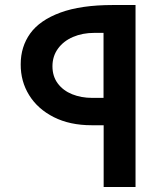

<svg xmlns="http://www.w3.org/2000/svg" viewBox="-20 -745 640 765"><path d="M393 -246H345Q258.5 -246 194.5 -278.2Q130.5 -310.5 96.2 -365.8Q62 -421 62.5 -489Q62.5 -559 100.5 -611.8Q138.5 -664.5 220.5 -694.8Q302.5 -725 430 -725H520V0H393ZM392.5 -355V-614H355.5Q309 -614 271 -597.8Q233 -581.5 211 -551.2Q189 -521 189 -481Q189 -441 210.2 -412.5Q231.5 -384 267.5 -369.5Q303.5 -355 347.5 -355Z"/></svg>

Font: JuliaMono ExtraBold
Style: Regular
Weight: 800
Monospace: yes
Designer: cormullion
Foundry: corm
Version: Version 0.055; ttfautohint (v1.8.4)